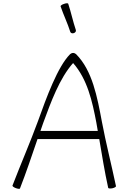

<svg xmlns="http://www.w3.org/2000/svg" viewBox="-20 -1151 775 1182"><path d="M353 -1112C371 -1059 396 -1008 413 -954C416 -947 425 -944 434 -947C444 -950 449 -958 447 -966C429 -1019 418 -1074 400 -1128C399 -1132 387 -1132 374 -1127C361 -1123 352 -1116 353 -1112ZM103 9C142 -91 176 -193 211 -295H591C608 -195 624 -94 646 5C646 9 658 11 672 8C685 5 695 -1 694 -5C666 -138 632 -270 607 -403C579 -552 549 -717 448 -818C443 -822 437 -825 430 -825C423 -825 417 -822 412 -818C335 -741 266 -551 214 -406C165 -272 108 -142 57 -9C55 -5 64 2 77 7C90 12 102 13 103 9ZM246 -394C294 -524 346 -668 430 -763C518 -663 548 -528 573 -397C576 -379 579 -362 582 -345H229C235 -361 240 -378 246 -394Z"/></svg>

Font: Nupuram Thin
Style: Regular
Weight: 100
Designer: Santhosh Thottingal (santhosh.thottingal@gmail.com)
Foundry: SMC
Version: Version 1.000